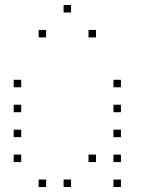

<svg xmlns="http://www.w3.org/2000/svg" viewBox="-20 -785 640 770"><path d="M236 -765Q235 -765 235 -765Q235 -765 235 -764V-736Q235 -735 235 -735Q235 -735 236 -735H264Q265 -735 265 -735Q265 -735 265 -736V-764Q265 -765 265 -765Q265 -765 264 -765ZM136 -665Q135 -665 135 -665Q135 -665 135 -664V-636Q135 -635 135 -635Q135 -635 136 -635H164Q165 -635 165 -635Q165 -635 165 -636V-664Q165 -665 165 -665Q165 -665 164 -665ZM336 -665Q335 -665 335 -665Q335 -665 335 -664V-636Q335 -635 335 -635Q335 -635 336 -635H364Q365 -635 365 -635Q365 -635 365 -636V-664Q365 -665 365 -665Q365 -665 364 -665ZM36 -465Q35 -465 35 -465Q35 -465 35 -464V-436Q35 -435 35 -435Q35 -435 36 -435H64Q65 -435 65 -435Q65 -435 65 -436V-464Q65 -465 65 -465Q65 -465 64 -465ZM436 -465Q435 -465 435 -465Q435 -465 435 -464V-436Q435 -435 435 -435Q435 -435 436 -435H464Q465 -435 465 -435Q465 -435 465 -436V-464Q465 -465 465 -465Q465 -465 464 -465ZM36 -365Q35 -365 35 -365Q35 -365 35 -364V-336Q35 -335 35 -335Q35 -335 36 -335H64Q65 -335 65 -335Q65 -335 65 -336V-364Q65 -365 65 -365Q65 -365 64 -365ZM436 -365Q435 -365 435 -365Q435 -365 435 -364V-336Q435 -335 435 -335Q435 -335 436 -335H464Q465 -335 465 -335Q465 -335 465 -336V-364Q465 -365 465 -365Q465 -365 464 -365ZM36 -265Q35 -265 35 -265Q35 -265 35 -264V-236Q35 -235 35 -235Q35 -235 36 -235H64Q65 -235 65 -235Q65 -235 65 -236V-264Q65 -265 65 -265Q65 -265 64 -265ZM436 -265Q435 -265 435 -265Q435 -265 435 -264V-236Q435 -235 435 -235Q435 -235 436 -235H464Q465 -235 465 -235Q465 -235 465 -236V-264Q465 -265 465 -265Q465 -265 464 -265ZM36 -165Q35 -165 35 -165Q35 -165 35 -164V-136Q35 -135 35 -135Q35 -135 36 -135H64Q65 -135 65 -135Q65 -135 65 -136V-164Q65 -165 65 -165Q65 -165 64 -165ZM336 -165Q335 -165 335 -165Q335 -165 335 -164V-136Q335 -135 335 -135Q335 -135 336 -135H364Q365 -135 365 -135Q365 -135 365 -136V-164Q365 -165 365 -165Q365 -165 364 -165ZM436 -165Q435 -165 435 -165Q435 -165 435 -164V-136Q435 -135 435 -135Q435 -135 436 -135H464Q465 -135 465 -135Q465 -135 465 -136V-164Q465 -165 465 -165Q465 -165 464 -165ZM136 -65Q135 -65 135 -65Q135 -65 135 -64V-36Q135 -35 135 -35Q135 -35 136 -35H164Q165 -35 165 -35Q165 -35 165 -36V-64Q165 -65 165 -65Q165 -65 164 -65ZM236 -65Q235 -65 235 -65Q235 -65 235 -64V-36Q235 -35 235 -35Q235 -35 236 -35H264Q265 -35 265 -35Q265 -35 265 -36V-64Q265 -65 265 -65Q265 -65 264 -65ZM436 -65Q435 -65 435 -65Q435 -65 435 -64V-36Q435 -35 435 -35Q435 -35 436 -35H464Q465 -35 465 -35Q465 -35 465 -36V-64Q465 -65 465 -65Q465 -65 464 -65Z"/></svg>

Font: Doto Black Thin
Style: Regular
Weight: 250
Monospace: yes
Version: Version 1.000